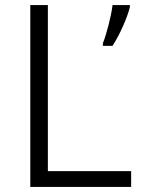

<svg xmlns="http://www.w3.org/2000/svg" viewBox="-20 -734 558 754"><path d="M99 0H495V-62H168V-714H99ZM490 -706V-714H422C417 -671 398 -599 384 -564V-554H422C451 -599 480 -665 490 -706Z"/></svg>

Font: Noto Kufi Arabic Light
Style: Regular
Weight: 300
Designer: Monotype Design Team, David Williams, Khaled Hosny
Foundry: Google LLC
Version: Version 2.109